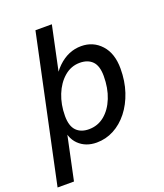

<svg xmlns="http://www.w3.org/2000/svg" viewBox="-203 -820 938 1100"><g transform="rotate(-20 266.0 -270.0)"><path d="M256 10Q189 10 146.5 -31.5Q104 -73 104 -150L131 -309Q154 -419 217 -479.5Q280 -540 359 -540Q432 -540 480 -487.5Q528 -435 528 -342Q528 -266 506.5 -201.5Q485 -137 447.5 -89.5Q410 -42 361 -16Q312 10 256 10ZM-44 175 145 -715H245L180 -408L134 -265L119 -123L56 175ZM240 -77Q294 -77 335 -110.5Q376 -144 399.5 -202.5Q423 -261 423 -335Q423 -397 395.5 -425Q368 -453 319 -453Q266 -453 224.5 -417.5Q183 -382 159.5 -323.5Q136 -265 136 -195Q136 -134 163.5 -105.5Q191 -77 240 -77Z"/></g></svg>

Font: Radio Canada Big
Style: Italic
Weight: 400
Italic angle: -12°
Designer: Étienne Aubert Bonn
Foundry: Coppers and Brasses
Version: Version 1.001